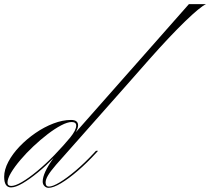

<svg xmlns="http://www.w3.org/2000/svg" viewBox="-76 -893 1009 922"><path d="M-23 7Q-56 7 -56 -44Q-56 -78 -36 -116Q-16 -154 18 -189.5Q52 -225 94 -254Q136 -283 180.5 -300Q225 -317 265 -317Q299 -317 299 -291Q299 -278 288 -258L485 -481L831 -873H913Q885 -860 813.5 -791Q742 -722 640 -607L529 -481L267 -185Q221 -134 193.5 -102Q166 -70 154.5 -50.5Q143 -31 143 -17Q143 3 159 3Q177 3 211 -17.5Q245 -38 287.5 -74Q330 -110 373 -156L385 -169H395L386 -159Q343 -112 298.5 -73.5Q254 -35 217 -13Q180 9 157 9Q146 9 137.5 0.5Q129 -8 129 -21Q129 -62 181 -134Q145 -97 106 -65Q67 -33 33 -13Q-1 7 -23 7ZM-22 0Q-3 0 29.5 -19Q62 -38 102.5 -71.5Q143 -105 185 -148Q232 -197 261 -232.5Q290 -268 290 -290Q290 -307 268 -307Q248 -307 217.5 -291Q187 -275 152.5 -248.5Q118 -222 84 -190Q50 -158 22 -125Q-6 -92 -23 -63.5Q-40 -35 -40 -16Q-40 0 -22 0Z"/></svg>

Font: Ballet 16pt
Style: Regular
Weight: 400
Designer: Maximiliano R. Sproviero
Foundry: Omnibus-Type
Version: Version 1.100; ttfautohint (v1.8.3)